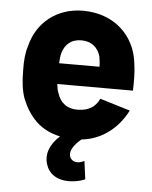

<svg xmlns="http://www.w3.org/2000/svg" viewBox="-51 -565 627 791"><g transform="rotate(5 262.0 -169.5)"><path d="M330 169 320 94C294 108 267 104 259 79C254 57 270 32 300 7C379 -1 448 -50 488 -129L363 -167C347 -132 318 -115 277 -114C230 -112 201 -137 190 -173C185 -183 183 -196 181 -212H494C495 -251 495 -291 490 -322C478 -440 388 -522 261 -522C154 -522 71 -457 47 -356C38 -330 35 -294 36 -258C36 -211 40 -175 51 -143C81 -67 129 -15 211 2C170 39 156 80 167 118C191 202 294 186 330 169ZM181 -298C182 -314 183 -327 186 -339C196 -375 221 -400 265 -400C307 -400 335 -375 344 -339C346 -327 348 -313 348 -298Z"/></g></svg>

Font: Vanilla Cream Black
Style: Regular
Weight: 900
Designer: Jeremy Tribby, Jinavaṁso
Foundry: Tribby Type
Version: Version 1.422;Glyphs 3.1.2 (3151)